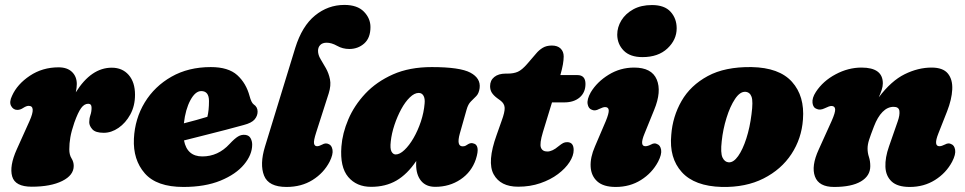

<svg xmlns="http://www.w3.org/2000/svg" viewBox="-20 -747 3922 780"><path d="M50.5 -300.5Q34 -300.5 25.2 -316.5Q16.5 -332.5 29 -358Q50 -405 101.2 -439.2Q152.5 -473.5 218 -473.5Q253 -473.5 272.5 -454.8Q292 -436 292 -405.5Q292 -391.5 288 -372Q350.5 -472 434 -472Q477 -472 502.8 -442.5Q528.5 -413 528.5 -362Q528.5 -317 509.5 -282.2Q490.5 -247.5 461.5 -227.5Q432.5 -207.5 401.5 -207.5Q368 -207.5 355.2 -221.8Q342.5 -236 342.5 -250.5Q342.5 -265.5 347.2 -279.2Q352 -293 352 -309Q352 -325.5 338.5 -325.5Q322.5 -325.5 309.8 -308.2Q297 -291 282 -249Q270 -214 265.8 -189.2Q261.5 -164.5 261.5 -140.5Q261.5 -118 270.5 -103.8Q279.5 -89.5 279.5 -73Q279.5 -35 232.8 -11.8Q186 11.5 109 11.5Q41.5 11.5 29.5 -30.2Q17.5 -72 48 -140L100 -255.5Q127.5 -317 96.5 -317Q87.5 -317 75 -309Q62.5 -300.5 50.5 -300.5Z M1004.5 -159.5Q1004.5 -118.5 971.5 -78.8Q938.5 -39 875.8 -13.2Q813 12.5 725 12.5Q616.5 12.5 568.2 -42.8Q520 -98 524 -183.5Q528 -265 568 -330.8Q608 -396.5 676.8 -435.5Q745.5 -474.5 836.5 -474.5Q907.5 -474.5 943.8 -441.8Q980 -409 994 -356.5Q1001 -330 1010.5 -323Q1026.5 -312.5 1026.5 -293.5Q1026.5 -276.5 1014.5 -262Q1002.5 -247.5 969.5 -239Q939.5 -230.5 898 -219.8Q856.5 -209 811.8 -197.8Q767 -186.5 727.5 -176.5Q740 -111.5 802 -111.5Q866 -111.5 912.5 -162Q933 -184 947 -192.5Q961 -201 977 -199Q992 -197 998.2 -185.2Q1004.5 -173.5 1004.5 -159.5ZM797.5 -377Q773.5 -377 753.5 -340Q733.5 -303 727 -246Q752.5 -252.5 777.8 -259.5Q803 -266.5 822.5 -272.5Q829 -298.5 829 -336.5Q829 -377 797.5 -377Z M1379 -727Q1431.5 -727 1458.2 -699.8Q1485 -672.5 1485 -637Q1485 -593 1459.8 -570.5Q1434.5 -548 1399 -548Q1372 -548 1349.5 -560.8Q1327 -573.5 1307 -573.5Q1290 -573.5 1281 -564.2Q1272 -555 1272 -540.5Q1272 -524 1282.2 -507Q1292.5 -490 1304 -469.8Q1315.5 -449.5 1320.5 -424.8Q1325.5 -400 1315.5 -368L1264.5 -209Q1253.5 -175 1255.8 -164Q1258 -153 1268 -153Q1276.5 -153 1288.5 -159.5Q1303 -168 1315.5 -161.5Q1327.5 -157 1330.8 -138.5Q1334 -120 1319 -90Q1295 -44 1249.8 -15.8Q1204.5 12.5 1144 12.5Q1071 12.5 1052.8 -33.5Q1034.5 -79.5 1056.5 -151.5L1179.5 -552.5Q1207 -641 1259.8 -684Q1312.5 -727 1379 -727Z M1848 -204.5Q1833.5 -152.5 1859.5 -152.5Q1867 -152.5 1871.5 -155Q1876 -157.5 1883 -162Q1894 -168 1904 -164Q1916.5 -161.5 1919.8 -146Q1923 -130.5 1913 -99.5Q1895.5 -48 1850.8 -18Q1806 12 1748 12Q1710.5 12 1690.5 -12.5Q1670.5 -37 1670.5 -79Q1670.5 -86 1671 -93Q1634.5 -39 1590.5 -13.5Q1546.5 12 1487.5 12Q1428.5 12 1394.5 -28.2Q1360.5 -68.5 1367 -152Q1371 -205.5 1395 -262Q1419 -318.5 1464.2 -366.8Q1509.5 -415 1576.5 -444.8Q1643.5 -474.5 1734 -474.5Q1848.5 -474.5 1891 -451.8Q1933.5 -429 1928.5 -389Q1925.5 -367.5 1915 -356.8Q1904.5 -346 1893 -334.8Q1881.5 -323.5 1875.5 -301.5ZM1567.5 -172.5Q1564 -143 1570.5 -131.2Q1577 -119.5 1587.5 -119.5Q1604 -119.5 1623.2 -137.8Q1642.5 -156 1660 -186.2Q1677.5 -216.5 1689.8 -253.2Q1702 -290 1705 -326.5Q1707 -346.5 1700.5 -358Q1694 -369.5 1681 -369.5Q1663.5 -369.5 1644.8 -351.2Q1626 -333 1610 -303.5Q1594 -274 1582.5 -239.5Q1571 -205 1567.5 -172.5Z M2012.5 -339 1999.5 -348.5Q1985.5 -359 1978.2 -370.2Q1971 -381.5 1971 -397Q1971 -420.5 1988 -434.2Q2005 -448 2034.5 -448H2042Q2067 -448 2083.8 -455.5Q2100.5 -463 2121 -486.5L2158 -529.5Q2169.5 -543.5 2184.8 -552.8Q2200 -562 2222 -562Q2245 -562 2257.5 -549.8Q2270 -537.5 2270 -517.5Q2270 -504 2266.8 -485.2Q2263.5 -466.5 2256.5 -442H2325.5Q2358.5 -442 2358.5 -406Q2358.5 -371.5 2335 -351.2Q2311.5 -331 2272 -331H2222.5L2185.5 -210Q2171.5 -163.5 2177.5 -147.5Q2183.5 -131.5 2203.5 -131.5Q2224 -131.5 2248.5 -152.5Q2261 -162.5 2268 -166Q2275 -169.5 2284 -169.5Q2310.5 -169.5 2310.5 -137.5Q2310.5 -114.5 2293.8 -88.5Q2277 -62.5 2246.8 -39.8Q2216.5 -17 2175.2 -2.8Q2134 11.5 2085 11.5Q2013 11.5 1985.5 -38.8Q1958 -89 1997.5 -198.5L2018 -256.5Q2031 -291.5 2030.2 -309Q2029.5 -326.5 2012.5 -339Z M2590 -515Q2540 -515 2514 -541.2Q2488 -567.5 2487.5 -606Q2487.5 -636.5 2504.2 -664Q2521 -691.5 2552.5 -709Q2584 -726.5 2628.5 -726.5Q2679.5 -726.5 2704.2 -699.2Q2729 -672 2729 -632Q2729 -585.5 2691.5 -550.2Q2654 -515 2590 -515ZM2598.5 -204.5Q2577 -153 2602 -153Q2611.5 -153 2625 -160Q2639 -168 2650 -161.5Q2662.5 -157 2665.8 -138.5Q2669 -120 2653.5 -90Q2629 -44 2584 -15.8Q2539 12.5 2481.5 12.5Q2431.5 12.5 2406.5 -10Q2381.5 -32.5 2379.5 -70Q2377.5 -107.5 2397 -152L2441 -255Q2454 -286.5 2453 -299.2Q2452 -312 2438 -312Q2430 -312 2413.5 -304Q2397 -295 2384.5 -301Q2370.5 -305.5 2367.2 -324.5Q2364 -343.5 2380 -372Q2405.5 -414.5 2452.8 -443.5Q2500 -472.5 2556 -472.5Q2627.5 -472.5 2648 -424Q2668.5 -375.5 2637.5 -300.5Z M3033 -474.5Q3145.5 -472.5 3197.5 -414.5Q3249.5 -356.5 3242 -261.5Q3236.5 -184 3195.2 -121.2Q3154 -58.5 3082 -22Q3010 14.5 2912.5 12.5Q2801.5 9.5 2749.8 -47.8Q2698 -105 2707 -199Q2712.5 -273.5 2748.8 -336.8Q2785 -400 2855.2 -438Q2925.5 -476 3033 -474.5ZM2940.5 -87.5Q2960 -86.5 2978.8 -113Q2997.5 -139.5 3012 -184.5Q3026.5 -229.5 3033 -283Q3040 -335 3033.2 -353.8Q3026.5 -372.5 3008.5 -374Q2986.5 -375.5 2966.2 -345.2Q2946 -315 2931.5 -268.2Q2917 -221.5 2912 -173.5Q2906.5 -125.5 2915.2 -107Q2924 -88.5 2940.5 -87.5Z M3299 -304Q3283 -309 3280.8 -329Q3278.5 -349 3294.5 -373.5Q3323.5 -418 3374.8 -445.2Q3426 -472.5 3480 -472.5Q3566.5 -472.5 3566.5 -408.5Q3566.5 -396 3561.8 -381.5Q3557 -367 3550 -351.5Q3600.5 -418.5 3655.2 -445.5Q3710 -472.5 3764.5 -472.5Q3811 -472.5 3830.8 -448.2Q3850.5 -424 3848.5 -383.5Q3846.5 -343 3827.5 -294.5L3792 -204.5Q3771.5 -153 3796.5 -153Q3805.5 -153 3819 -160Q3833.5 -168 3844.5 -161.5Q3857 -157 3860.2 -138.5Q3863.5 -120 3848 -90Q3823.5 -44 3778.5 -15.8Q3733.5 12.5 3676 12.5Q3626 12.5 3602.2 -9.8Q3578.5 -32 3577 -69.2Q3575.5 -106.5 3591.5 -152L3627 -254Q3636 -279.5 3633.8 -296.2Q3631.5 -313 3610.5 -313Q3585.5 -313 3565.2 -292.2Q3545 -271.5 3530.5 -233.5Q3516.5 -197.5 3510.5 -178.5Q3504.5 -159.5 3504.5 -143.5Q3504.5 -126 3510 -109.5Q3515.5 -93 3515.5 -72Q3515.5 -32.5 3477.5 -10Q3439.5 12.5 3368.5 12.5Q3306.5 12.5 3290.8 -29.8Q3275 -72 3306 -139.5L3358.5 -255.5Q3374 -290.5 3372.8 -303.5Q3371.5 -316.5 3357.5 -316.5Q3349.5 -316.5 3330 -307Q3312.5 -298.5 3299 -304Z"/></svg>

Font: Fraunces 72pt SuperSoft Black
Style: Italic
Weight: 900
Italic angle: -16°
Version: Version 1.000;[b76b70a41]